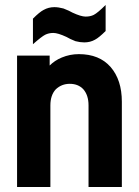

<svg xmlns="http://www.w3.org/2000/svg" viewBox="-20 -749 560 774"><path d="M112.8 -673.8Q139.6 -700.7 155.8 -709Q175.8 -720.2 199.2 -720.2Q215.3 -720.2 235.8 -714.8Q260.7 -705.1 272 -698.2Q306.6 -682.1 325.2 -682.1Q344.2 -682.1 357.9 -689Q374 -697.3 405.8 -729V-624Q378.9 -597.2 362.8 -588.9Q343.8 -578.1 319.8 -578.1Q302.7 -578.1 284.2 -583Q261.7 -591.8 248 -600.1Q213.4 -616.2 194.8 -616.2Q176.8 -616.2 162.1 -608.9Q148.4 -602.1 112.8 -570.8ZM180.2 -524.9V-484.9Q200.7 -505.4 229 -517.1Q261.7 -530.8 297.9 -530.8Q380.4 -530.8 425.8 -479Q471.2 -426.8 471.2 -338.9V4.9H336.9V-324.2Q336.9 -365.2 315.9 -389.2Q295.4 -411.1 261.2 -411.1Q228.5 -411.1 205.1 -389.2Q183.1 -365.7 183.1 -324.2V4.9H48.8V-524.9Z"/></svg>

Font: D-DIN-PRO ExtraBold
Style: Bold
Weight: 800
Designer: Charles Nix
Foundry: CyberFei
Version: Version 1.000;hotconv 1.0.109;makeotfexe 2.5.65596